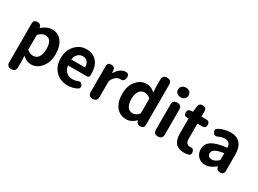

<svg xmlns="http://www.w3.org/2000/svg" viewBox="-41 -1635 3617 2689"><g transform="rotate(30 1767.5 -290.5)"><path d="M148.4 210Q77.1 210 77.1 138.7V-168V-488.3Q77.1 -546.9 139.6 -546.9Q194.3 -546.9 203.1 -496.1L204.1 -490.2H208Q291 -560.5 369.1 -560.5Q469.7 -560.5 527.3 -484.4Q584 -409.2 584 -282.2Q584 -147.5 512.7 -64.5Q446.3 13.7 351.6 13.7Q281.2 13.7 215.8 -45.9L219.7 43.9V138.7Q219.7 210 148.4 210ZM319.3 -104.5Q372.1 -104.5 403.3 -147.5Q436.5 -194.3 436.5 -280.3Q436.5 -442.4 328.1 -442.4Q276.4 -442.4 219.7 -385.7V-265.6V-145.5Q267.6 -104.5 319.3 -104.5Z M943.4 13.7Q826.2 13.7 751 -62.5Q671.9 -140.6 671.9 -272.5Q671.9 -400.4 750 -483.4Q824.2 -560.5 926.8 -560.5Q1036.1 -560.5 1097.7 -486.3Q1155.3 -416 1155.3 -298.8Q1155.3 -281.2 1153.3 -257.8Q1151.4 -248 1141.6 -240.7Q1131.8 -233.4 1119.1 -233.4H979.5H811.5Q820.3 -167 861.3 -131.8Q900.4 -96.7 962.9 -96.7Q1002.9 -96.7 1039.1 -111.3Q1085.9 -135.7 1111.3 -88.9Q1133.8 -45.9 1095.7 -23.4Q1021.5 13.7 943.4 13.7ZM809.6 -328.1H920.9H1032.2Q1032.2 -385.7 1006.8 -417Q980.5 -449.2 928.7 -449.2Q883.8 -449.2 851.6 -418.9Q817.4 -385.7 809.6 -328.1Z M1344.7 0Q1273.4 0 1273.4 -71.3V-273.4V-488.3Q1273.4 -546.9 1334 -546.9Q1390.6 -546.9 1396.5 -493.2L1400.4 -450.2H1404.3Q1433.6 -502.9 1475.6 -532.2Q1516.6 -560.5 1559.6 -560.5Q1566.4 -560.5 1572.3 -560.5Q1598.6 -554.7 1608.4 -534.2Q1617.2 -514.6 1611.3 -486.3Q1597.7 -424.8 1543.9 -433.6Q1543 -433.6 1542 -433.6Q1505.9 -433.6 1474.6 -409.2Q1437.5 -381.8 1416 -326.2V-71.3Q1416 0 1344.7 0Z M1891.6 13.7Q1789.1 13.7 1728.5 -63Q1668 -139.6 1668 -272.5Q1668 -401.4 1738.3 -483.4Q1804.7 -560.5 1897.5 -560.5Q1940.4 -560.5 1975.6 -543.9Q2003.9 -531.2 2036.1 -501L2030.3 -586.9V-708Q2030.3 -779.3 2102.5 -779.3Q2173.8 -779.3 2173.8 -708V-389.6V-57.6Q2173.8 -29.3 2157.2 -14.6Q2140.6 0 2111.3 0Q2058.6 0 2047.9 -48.8L2045.9 -56.6H2043Q1970.7 13.7 1891.6 13.7ZM1928.7 -104.5Q1987.3 -104.5 2030.3 -161.1V-281.2V-401.4Q1985.4 -442.4 1928.7 -442.4Q1879.9 -442.4 1848.6 -399.4Q1815.4 -353.5 1815.4 -274.4Q1815.4 -190.4 1844.7 -147.5Q1874 -104.5 1928.7 -104.5Z M2399.4 0Q2328.1 0 2328.1 -71.3V-475.6Q2328.1 -546.9 2399.4 -546.9Q2470.7 -546.9 2470.7 -475.6V-273.4V-71.3Q2470.7 0 2399.4 0ZM2400.4 -634.8Q2363.3 -634.8 2338.9 -656.7Q2314.5 -678.7 2314.5 -712.9Q2314.5 -748 2338.9 -769.5Q2363.3 -791 2400.4 -791Q2437.5 -791 2461.4 -769.5Q2485.4 -748 2485.4 -712.9Q2485.4 -679.7 2461.4 -657.2Q2437.5 -634.8 2400.4 -634.8Z M2825.2 13.7Q2645.5 13.7 2645.5 -191.4V-433.6H2621.1Q2568.4 -433.6 2568.4 -488.3Q2568.4 -540 2618.2 -543.9L2652.3 -546.9L2663.1 -637.7Q2668.9 -693.4 2726.6 -693.4Q2789.1 -693.4 2789.1 -633.8V-546.9H2867.2Q2923.8 -546.9 2923.8 -490.2Q2923.8 -433.6 2867.2 -433.6H2789.1V-312.5V-191.4Q2789.1 -99.6 2863.3 -99.6Q2864.3 -99.6 2865.2 -99.6Q2916 -111.3 2928.7 -57.6Q2939.5 -6.8 2897.5 4.9Q2860.4 13.7 2825.2 13.7Z M3169.9 13.7Q3097.7 13.7 3052.7 -32.2Q3007.8 -78.1 3007.8 -148.4Q3007.8 -236.3 3082.5 -284.7Q3157.2 -333 3322.3 -350.6Q3318.4 -445.3 3229.5 -445.3Q3184.6 -445.3 3130.9 -420.9Q3079.1 -394.5 3052.7 -442.4Q3027.3 -488.3 3071.3 -512.7Q3164.1 -560.5 3255.9 -560.5Q3359.4 -560.5 3412.6 -499.5Q3465.8 -438.5 3465.8 -319.3V-159.2V-58.6Q3465.8 0 3403.3 0Q3348.6 0 3338.9 -50.8L3337.9 -58.6H3335Q3251 13.7 3169.9 13.7ZM3216.8 -98.6Q3268.6 -98.6 3322.3 -152.3V-262.7Q3229.5 -250 3183.6 -223.6Q3144.5 -198.2 3144.5 -160.2Q3144.5 -98.6 3216.8 -98.6Z"/></g></svg>

Font: Bpmf GenSen Rounded B
Style: B
Weight: 700
Foundry: But Ko
Version: Version 1.320